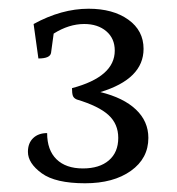

<svg xmlns="http://www.w3.org/2000/svg" viewBox="-20 -763 405 440"><path d="M175 -343Q107 -343 75.5 -366Q44 -389 44 -415Q44 -435 56 -446.5Q68 -458 88 -458Q88 -419 109.5 -398Q131 -377 170 -377Q208 -377 229.5 -395.5Q251 -414 251 -447Q251 -479 228.5 -499.5Q206 -520 156 -535Q149 -538 147 -543.5Q145 -549 145 -561Q243 -587 243 -647Q243 -675 223.5 -691.5Q204 -708 173 -708Q138 -708 103 -686L97 -642Q95 -629 68 -629L57 -708Q121 -743 183 -743Q239 -743 274 -718Q309 -693 309 -651Q309 -582 210 -552Q263 -539 291.5 -512Q320 -485 320 -447Q320 -400 280 -371.5Q240 -343 175 -343Z"/></svg>

Font: Petrona Light
Style: Regular
Weight: 300
Designer: Ringo R. Seeber
Foundry: Ringo R. Seeber
Version: Version 2.001; ttfautohint (v1.8.3)